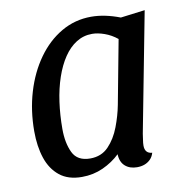

<svg xmlns="http://www.w3.org/2000/svg" viewBox="-67 -593 643 676"><g transform="rotate(-10 254.5 -255.0)"><path d="M173 20Q124 20 93.5 -4.5Q63 -29 49 -71Q35 -113 35 -167Q35 -241 54.5 -306.5Q74 -372 110 -422.5Q146 -473 195 -501.5Q244 -530 302 -530Q350 -530 405 -509L492 -520L410 -93Q409 -84 407 -72Q405 -60 405 -51Q405 -37 411.5 -29.5Q418 -22 431 -21Q427 -7 418 2Q409 11 397 15.5Q385 20 370 20Q344 20 327.5 5.5Q311 -9 310 -37Q284 -12 249 4Q214 20 173 20ZM213 -39Q253 -39 278.5 -65.5Q304 -92 319 -131.5Q334 -171 341 -208L384 -436Q363 -453 339 -461.5Q315 -470 295 -470Q264 -470 238.5 -454Q213 -438 193.5 -409Q174 -380 160.5 -340.5Q147 -301 140.5 -254.5Q134 -208 134 -158Q134 -108 150.5 -73.5Q167 -39 213 -39Z"/></g></svg>

Font: Sansita Swashed Light
Style: Regular
Weight: 300
Designer: Pablo Cosgaya
Foundry: Omnibus-Type
Version: Version 1.003